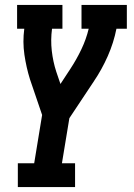

<svg xmlns="http://www.w3.org/2000/svg" viewBox="-20 -540 540 775"><path d="M52 215V119H118L150 -76L101 -220Q86 -268 78.5 -319.5Q71 -371 78 -424H49V-520H232V-424H190Q184 -379 189 -335Q194 -291 207 -251L224 -201L264 -262Q289 -300 308.5 -341Q328 -382 338 -424H309V-520H492V-424H450Q439 -368 415 -313.5Q391 -259 357 -209L260 -63L230 119H283V215Z"/></svg>

Font: Iosevka Curly Slab
Style: Bold Italic
Weight: 700
Italic angle: -9°
Monospace: yes
Designer: Belleve Invis
Foundry: Belleve Invis
Version: Version 22.1.2; ttfautohint (v1.8.4)